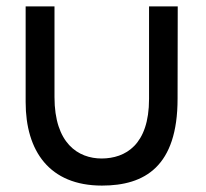

<svg xmlns="http://www.w3.org/2000/svg" viewBox="-20 -560 644 599"><path d="M298 19C432 19 534 -41 534 -252L534.5 -540H445V-251.5C445 -107.5 371 -66 297.5 -65.5C223.5 -65.5 150 -113 150 -257V-540H60V-241.5C60 -89 134 19 298 19Z"/></svg>

Font: Eudonet Medium
Style: Regular
Weight: 500
Designer: Mikhail Sharanda
Foundry: Mikhail Sharanda
Version: Version 4.503;Glyphs 3.1.2 (3151)